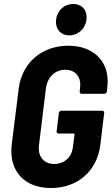

<svg xmlns="http://www.w3.org/2000/svg" viewBox="-20 -938 562 966"><path d="M329 -760C373 -760 410 -794 415 -839C421 -886 393 -918 348 -918C304 -918 268 -886 262 -839C257 -794 284 -760 329 -760ZM236 8C369 8 468 -75 485 -210L504 -369C505 -376 501 -381 494 -381H289C282 -381 277 -376 276 -369L265 -278C264 -271 268 -266 275 -266H351C354 -266 355 -264 355 -261L347 -199C341 -146 303 -113 252 -113C201 -113 169 -151 176 -207L211 -493C218 -549 256 -587 309 -587C361 -587 389 -549 383 -499L381 -478C380 -471 384 -466 391 -466H504C511 -466 517 -471 518 -478L520 -500C535 -621 457 -708 324 -708C190 -708 90 -622 74 -491L39 -210C23 -79 102 8 236 8Z"/></svg>

Font: Barlow Semi Condensed
Style: Bold Italic
Weight: 700
Width: 4
Italic angle: -7°
Designer: Jeremy Tribby
Foundry: Tribby Type
Version: Version 1.422;hotconv 1.0.109;makeotfexe 2.5.65596